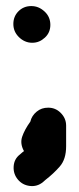

<svg xmlns="http://www.w3.org/2000/svg" viewBox="-20 -476 261 633"><path d="M101 -108C90 -99 83 -88 80 -75C67 -57 58 -40 53 -25C48 -10 50 6 59 22C58 23 56 25 54 26L46 33C33 43 26 56 25 73C24 90 29 104 39 116C49 128 62 135 78 137C94 139 109 135 122 124L130 117C148 103 163 89 177 73C191 57 198 35 198 6V-62C198 -78 192 -92 180 -104C168 -116 154 -121 139 -121C124 -121 112 -117 101 -108ZM41 -439C30 -428 24 -414 24 -397C24 -380 30 -366 42 -354C54 -342 69 -335 86 -335C103 -335 116 -341 128 -352C140 -363 146 -377 146 -394C146 -411 140 -426 127 -438C114 -450 100 -456 83 -456C66 -456 52 -450 41 -439Z"/></svg>

Font: AppleStorm
Style: Xbd
Weight: 800
Foundry: Cannot Into Space Fonts
Version: Version 1.01